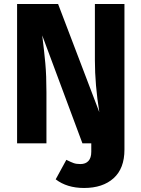

<svg xmlns="http://www.w3.org/2000/svg" viewBox="-20 -713 703 955"><path d="M599 -693V31Q599 125 545 173.5Q491 222 398 222Q313 222 257 179L310 82Q334 94 347 98.5Q360 103 380 103Q406 103 420 87.5Q434 72 434 42V0H390L190 -537Q200 -458 205.5 -397.5Q211 -337 211 -254V0H65V-693H269L474 -155Q452 -292 452 -413V-693Z"/></svg>

Font: Statis Sans
Style: Bold
Weight: 700
Designer: bBox Type GmbH
Foundry: bBox Type GmbH
Version: Version 1.000